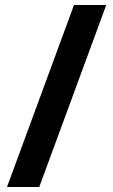

<svg xmlns="http://www.w3.org/2000/svg" viewBox="-20 -741 451 768"><path d="M405 -721 137 7H8L276 -721Z"/></svg>

Font: Noto Sans Lao Looped UI SmCd Bold
Style: Bold
Weight: 700
Width: 4
Designer: Mark Frömberg, Ben Mitchell
Foundry: The Fontpad Ltd
Version: Version 1.001